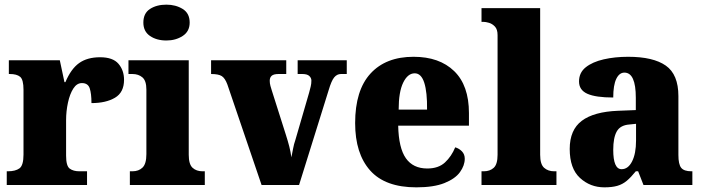

<svg xmlns="http://www.w3.org/2000/svg" viewBox="-20 -795 3018 825"><path d="M9 0V-59H14Q46 -59 63.5 -71.5Q81 -84 81 -131V-409Q81 -453 66.5 -465Q52 -477 22 -477H18V-536H237L257 -442H261Q285 -499 320 -524Q355 -549 410 -549Q465 -549 489 -521Q513 -493 513 -452Q513 -398 474 -375Q435 -352 373 -352Q373 -393 365.5 -415.5Q358 -438 332 -438Q310 -438 295 -414.5Q280 -391 272 -354Q264 -317 264 -278V-126Q264 -82 279.5 -70.5Q295 -59 321 -59H354V0Z M695 -621Q653 -621 624.5 -640.5Q596 -660 596 -698Q596 -738 624.5 -756.5Q653 -775 695 -775Q735 -775 765 -756.5Q795 -738 795 -698Q795 -660 765 -640.5Q735 -621 695 -621ZM538 0V-59H549Q576 -59 592.5 -75Q609 -91 609 -133V-410Q609 -448 592 -462.5Q575 -477 549 -477H532V-536H791V-130Q791 -89 807.5 -74Q824 -59 850 -59H860V0Z M957 -432Q947 -459 933 -468Q919 -477 887 -477V-536H1210V-477H1177Q1156 -477 1147.5 -469.5Q1139 -462 1139 -448Q1139 -437 1142 -426Q1145 -415 1148 -406L1208 -217Q1217 -189 1223 -165.5Q1229 -142 1232 -119Q1236 -138 1239.5 -157Q1243 -176 1249 -193L1308 -396Q1312 -411 1315 -423Q1318 -435 1318 -449Q1318 -460 1309 -468.5Q1300 -477 1279 -477H1259V-536H1470V-477H1445Q1428 -477 1416 -462.5Q1404 -448 1392 -407L1265 0H1104Z M1769 10Q1635 10 1570.5 -62.5Q1506 -135 1506 -266Q1506 -407 1572 -479Q1638 -551 1757 -551Q1868 -551 1931.5 -489.5Q1995 -428 1995 -309V-255H1691Q1693 -159 1724 -115Q1755 -71 1816 -71Q1864 -71 1892 -97Q1920 -123 1936 -162Q1953 -157 1965 -144.5Q1977 -132 1977 -113Q1977 -84 1956.5 -55.5Q1936 -27 1890 -8.5Q1844 10 1769 10ZM1815 -324Q1816 -399 1803 -439.5Q1790 -480 1762 -480Q1732 -480 1712.5 -440Q1693 -400 1693 -324Z M2049 0V-59H2059Q2085 -59 2101.5 -74Q2118 -89 2118 -130V-644Q2118 -669 2106.5 -681Q2095 -693 2081 -697Q2067 -701 2059 -701H2049V-760H2301V-130Q2301 -89 2318 -74Q2335 -59 2361 -59H2371V0Z M2577 10Q2516 10 2472 -30.5Q2428 -71 2428 -155Q2428 -237 2480 -276Q2532 -315 2636 -319L2712 -322V-375Q2712 -483 2663 -483Q2641 -483 2628 -456Q2615 -429 2615 -376Q2540 -376 2504 -392Q2468 -408 2468 -445Q2468 -483 2497 -506Q2526 -529 2574 -540Q2622 -551 2679 -551Q2787 -551 2841 -513Q2895 -475 2895 -382V-129Q2895 -89 2907 -74Q2919 -59 2951 -59H2955V0H2745L2722 -59H2712Q2691 -33 2673 -18Q2655 -3 2632.5 3.5Q2610 10 2577 10ZM2651 -68Q2679 -68 2696 -101.5Q2713 -135 2713 -191V-263L2684 -260Q2645 -257 2630 -230Q2615 -203 2615 -151Q2615 -68 2651 -68Z"/></svg>

Font: Noto Serif Hebrew SemiCondensed Black
Style: Regular
Weight: 900
Width: 4
Designer: Monotype Design Team
Foundry: Monotype Imaging Inc.
Version: Version 2.004; ttfautohint (v1.8.4.7-5d5b)